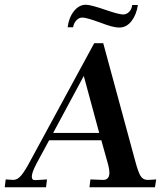

<svg xmlns="http://www.w3.org/2000/svg" viewBox="-69 -789 681 809"><path d="M-13 -31Q5 -31 21 -50.5Q37 -70 57 -108L328 -607H366L502 -106Q513 -65 523 -48Q533 -31 553 -31H558L589 -33L584 0H308L312 -33L362 -31Q391 -29 392 -60Q392 -76 387 -94L358 -198H138L85 -100Q65 -62 65 -45Q65 -29 80 -30L129 -33L125 0H-49L-45 -33ZM284 -469 155 -229H349ZM350 -695Q295 -715 278 -715Q264 -715 253 -703.5Q242 -692 239 -674H216Q221 -715 242.5 -742Q264 -769 293 -769Q313 -769 377 -747Q432 -728 450 -728Q464 -728 475 -739Q486 -750 488 -768H512Q506 -727 485 -700Q464 -673 434 -673Q418 -673 398.5 -678.5Q379 -684 350 -695Z"/></svg>

Font: Unna Medium
Style: Italic
Weight: 500
Italic angle: -8.05°
Designer: Jorge de Buen Unna
Foundry: Omnibus-Type
Version: Version 2.008